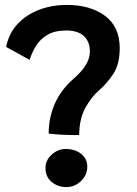

<svg xmlns="http://www.w3.org/2000/svg" viewBox="-20 -756 558 781"><path d="M302 -206.5Q265.5 -206.5 237.2 -207.8Q209 -209 178 -212.5Q178 -278 203.2 -334.8Q228.5 -391.5 280 -436.5Q311.5 -463.5 328.5 -490.8Q345.5 -518 345.5 -546.5Q345.5 -587 321 -609.5Q296.5 -632 250.5 -632Q203.5 -632 173.8 -614.8Q144 -597.5 127 -570.2Q110 -543 100.5 -512.5L5 -565Q16 -621 52.2 -659.2Q88.5 -697.5 140.5 -716.8Q192.5 -736 251.5 -736Q347 -736 407 -691.8Q467 -647.5 467 -560Q467 -495 441 -455.8Q415 -416.5 384.5 -390Q353.5 -363.5 328.2 -319.5Q303 -275.5 302 -206.5ZM250 5Q215.5 5 190.2 -15.8Q165 -36.5 165 -73Q165 -104 190.2 -127Q215.5 -150 247 -150Q285 -150 310 -130.2Q335 -110.5 335 -78.5Q335 -44 309.5 -19.5Q284 5 250 5Z"/></svg>

Font: Grandstander Medium
Style: Regular
Weight: 500
Designer: Tyler Finck
Foundry: Etcetera Type Co
Version: Version 1.200; ttfautohint (v1.8.3)